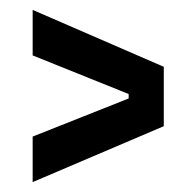

<svg xmlns="http://www.w3.org/2000/svg" viewBox="-20 -518 397 388"><path d="M46 -150V-242L240 -319V-328L46 -406V-498L311 -383V-263Z"/></svg>

Font: Bricolage Grotesque 12pt Condensed
Style: Regular
Weight: 400
Width: 3
Designer: Mathieu Triay
Foundry: Atelier Triay
Version: Version 1.001; ttfautohint (v1.8.4.7-5d5b);gftools[0.9.33.de